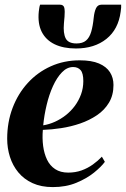

<svg xmlns="http://www.w3.org/2000/svg" viewBox="-20 -770 526 802"><path d="M418 -94Q403.5 -74 373 -49.2Q342.5 -24.5 299 -6.5Q255.5 11.5 200.5 11.5Q152 11.5 116 -5Q80 -21.5 56.5 -50Q33 -78.5 21.5 -114.8Q10 -151 10 -190.5Q10 -259.5 32.5 -319Q55 -378.5 95.8 -423.2Q136.5 -468 192 -493Q247.5 -518 313 -518Q362.5 -518 393.5 -504.8Q424.5 -491.5 439.2 -468.5Q454 -445.5 454 -415Q454 -372.5 435.2 -341.2Q416.5 -310 385 -288.8Q353.5 -267.5 315 -254.2Q276.5 -241 235.8 -234.8Q195 -228.5 159 -227.5Q156 -192.5 160.2 -160.2Q164.5 -128 176.5 -103Q188.5 -78 210.5 -63.5Q232.5 -49 265 -49Q295 -49 320.8 -58.2Q346.5 -67.5 367.8 -82.8Q389 -98 405.5 -115.5ZM285.5 -490Q260 -490 238.8 -468Q217.5 -446 201.2 -410.2Q185 -374.5 174.8 -331.5Q164.5 -288.5 160.5 -246.5Q185.5 -250.5 209.8 -261.5Q234 -272.5 255.2 -289.2Q276.5 -306 292.8 -328Q309 -350 318.5 -376Q328 -402 328 -431.5Q328 -464 316.8 -477Q305.5 -490 285.5 -490ZM230 -750.5Q246 -750.5 248.8 -736.8Q251.5 -723 249.5 -700Q249 -695 248.2 -685.8Q247.5 -676.5 247 -671.5Q243.5 -631.5 254.2 -610Q265 -588.5 299.5 -588.5Q325 -588.5 339.2 -600.5Q353.5 -612.5 360.8 -636.8Q368 -661 371.5 -696.5Q374 -720.5 381 -735.5Q388 -750.5 404.5 -750.5H486Q486.5 -745 486 -738.2Q485.5 -731.5 484 -721Q474.5 -647.5 424.5 -607.5Q374.5 -567.5 297 -567.5Q244.5 -567.5 208 -585.2Q171.5 -603 154.2 -637.2Q137 -671.5 142 -721.5Q143 -729 144 -736.2Q145 -743.5 147.5 -750.5Z"/></svg>

Font: Merriweather 144pt
Style: Bold Italic
Weight: 700
Italic angle: -7.8°
Version: Version 2.101